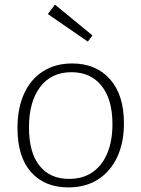

<svg xmlns="http://www.w3.org/2000/svg" viewBox="-20 -808 615 835"><path d="M294 -532Q398 -532 458.5 -463.5Q519 -395 519 -272Q519 -188 490 -125.5Q461 -63 407 -28Q353 7 277 7Q174 7 115 -59.5Q56 -126 56 -251Q56 -337 84.5 -400Q113 -463 166.5 -497.5Q220 -532 294 -532ZM291 -494Q203 -494 154.5 -429.5Q106 -365 106 -254Q106 -144 152 -87Q198 -30 280 -30Q341 -30 383 -59.5Q425 -89 447 -142.5Q469 -196 469 -268Q469 -376 421.5 -435Q374 -494 291 -494ZM219 -788 382 -654 362 -627 188 -747Z"/></svg>

Font: Bitter Thin Light
Style: Regular
Weight: 300
Version: Version 2.002